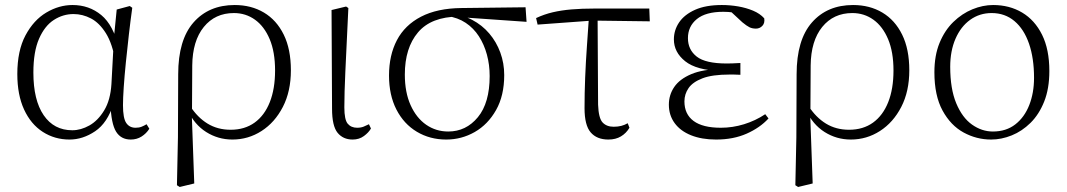

<svg xmlns="http://www.w3.org/2000/svg" viewBox="-20 -542 4252 765"><path d="M257 14Q198 14 150.5 -16.5Q103 -47 76 -105.5Q49 -164 49 -247Q49 -340 81.5 -401Q114 -462 164.5 -492Q215 -522 269 -522Q335 -522 383.5 -482Q432 -442 454 -349H462L440 -296Q428 -368 402 -409.5Q376 -451 342.5 -468.5Q309 -486 273 -486Q231 -486 194.5 -462.5Q158 -439 135.5 -387.5Q113 -336 113 -253Q113 -143 154 -83Q195 -23 268 -23Q302 -23 336 -42Q370 -61 395 -102Q420 -143 424 -207L434 -393L445 -504L497 -518L507 -511Q500 -461 493.5 -404.5Q487 -348 481.5 -293.5Q476 -239 473 -194.5Q470 -150 470 -123Q470 -71 483 -52Q496 -33 520 -33Q534 -33 544 -37Q554 -41 564 -47L575 -29Q563 -10 544 2Q525 14 501 14Q462 14 442.5 -17.5Q423 -49 420 -128H432Q408 -52 359 -19Q310 14 257 14Z M685 196 689 5 690 -246Q690 -383 751 -452.5Q812 -522 915 -522Q981 -522 1031.5 -492Q1082 -462 1110.5 -404Q1139 -346 1139 -262Q1139 -178 1107 -116Q1075 -54 1022 -20Q969 14 906 14Q849 14 801.5 -16Q754 -46 728 -103H725L738 -119Q767 -74 807 -49.5Q847 -25 899 -25Q955 -25 994.5 -53.5Q1034 -82 1055 -135Q1076 -188 1076 -261Q1076 -335 1054.5 -386Q1033 -437 996 -463.5Q959 -490 912 -490Q837 -490 792 -434.5Q747 -379 746 -281L745 -97L744 -89L754 189L696 203Z M1385 14Q1347 14 1325 -13Q1303 -40 1303 -109L1301 -502L1359 -516L1368 -510Q1364 -424 1361 -362.5Q1358 -301 1356 -256.5Q1354 -212 1353 -178Q1352 -144 1352 -114Q1352 -65 1365.5 -49Q1379 -33 1403 -33Q1418 -33 1429 -37.5Q1440 -42 1450 -47L1458 -30Q1449 -14 1430 0Q1411 14 1385 14Z M1758 14Q1693 14 1641 -17Q1589 -48 1559.5 -105.5Q1530 -163 1530 -241Q1530 -322 1561.5 -382Q1593 -442 1657.5 -475.5Q1722 -509 1819 -510L2074 -513L2078 -455L1820 -473L1807 -476Q1698 -475 1645.5 -413Q1593 -351 1593 -245Q1593 -174 1616 -123Q1639 -72 1678 -45Q1717 -18 1766 -18Q1837 -18 1884 -75Q1931 -132 1931 -239Q1931 -284 1920 -324.5Q1909 -365 1888 -397.5Q1867 -430 1835.5 -451Q1804 -472 1762 -478L1772 -487Q1821 -484 1861 -463Q1901 -442 1929.5 -408.5Q1958 -375 1973.5 -332.5Q1989 -290 1989 -243Q1989 -161 1956.5 -103.5Q1924 -46 1871.5 -16Q1819 14 1758 14Z M2122 -444 2116 -470Q2148 -485 2182 -493Q2216 -501 2257 -504.5Q2298 -508 2351 -508H2567L2569 -457L2341 -460ZM2404 14Q2358 14 2333.5 -14.5Q2309 -43 2309 -111Q2309 -170 2311.5 -232.5Q2314 -295 2318.5 -358Q2323 -421 2327 -481H2361L2363 -125Q2365 -71 2381 -54Q2397 -37 2425 -37Q2442 -37 2455.5 -40.5Q2469 -44 2481 -51L2488 -33Q2475 -11 2454 1.5Q2433 14 2404 14Z M2833 14Q2776 14 2733.5 -3Q2691 -20 2668 -51.5Q2645 -83 2645 -125Q2645 -164 2666.5 -195.5Q2688 -227 2734 -246.5Q2780 -266 2853 -267V-259Q2755 -262 2710 -298Q2665 -334 2665 -385Q2665 -422 2686 -453Q2707 -484 2749.5 -503Q2792 -522 2856 -522Q2889 -522 2921 -516.5Q2953 -511 2980.5 -499.5Q3008 -488 3025 -469Q3028 -450 3017.5 -439Q3007 -428 2992 -428Q2977 -428 2966 -433.5Q2955 -439 2938 -453L2883 -504L2937 -502L2941 -485Q2916 -490 2899 -492.5Q2882 -495 2862 -495Q2792 -495 2756.5 -466Q2721 -437 2721 -390Q2721 -344 2756 -316.5Q2791 -289 2876 -289Q2887 -289 2899.5 -289.5Q2912 -290 2930 -291V-244Q2912 -245 2903.5 -245Q2895 -245 2887 -245Q2818 -245 2779 -230Q2740 -215 2723.5 -191Q2707 -167 2707 -138Q2707 -87 2743.5 -60Q2780 -33 2852 -33Q2899 -33 2944.5 -47Q2990 -61 3029 -87L3042 -70Q3008 -33 2955 -9.5Q2902 14 2833 14Z M3149 196 3153 5 3154 -246Q3154 -383 3215 -452.5Q3276 -522 3379 -522Q3445 -522 3495.5 -492Q3546 -462 3574.5 -404Q3603 -346 3603 -262Q3603 -178 3571 -116Q3539 -54 3486 -20Q3433 14 3370 14Q3313 14 3265.5 -16Q3218 -46 3192 -103H3189L3202 -119Q3231 -74 3271 -49.5Q3311 -25 3363 -25Q3419 -25 3458.5 -53.5Q3498 -82 3519 -135Q3540 -188 3540 -261Q3540 -335 3518.5 -386Q3497 -437 3460 -463.5Q3423 -490 3376 -490Q3301 -490 3256 -434.5Q3211 -379 3210 -281L3209 -97L3208 -89L3218 189L3160 203Z M3929 14Q3871 14 3819.5 -14Q3768 -42 3735.5 -101.5Q3703 -161 3703 -254Q3703 -321 3723.5 -371Q3744 -421 3778.5 -454.5Q3813 -488 3854.5 -505Q3896 -522 3937 -522Q4002 -522 4052.5 -492Q4103 -462 4132 -403.5Q4161 -345 4161 -259Q4161 -189 4140.5 -137.5Q4120 -86 4086 -52.5Q4052 -19 4011 -2.5Q3970 14 3929 14ZM3936 -18Q3989 -18 4025.5 -46.5Q4062 -75 4081 -123.5Q4100 -172 4100 -232Q4100 -310 4080 -368Q4060 -426 4022 -458Q3984 -490 3931 -490Q3883 -490 3845.5 -463Q3808 -436 3787 -387.5Q3766 -339 3766 -276Q3766 -188 3790 -130.5Q3814 -73 3853 -45.5Q3892 -18 3936 -18Z"/></svg>

Font: Noto Serif SC ExtraLight
Style: Regular
Weight: 200
Designer: Ryoko NISHIZUKA 西塚涼子 (kana & ideographs); Frank Grießhammer (Latin, Greek & Cyrillic); Wenlong ZHANG 张文龙 (bopomofo); San
Foundry: Adobe
Version: Version 2.002-H1;hotconv 1.1.0;makeotfexe 2.6.0